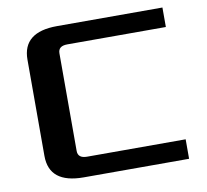

<svg xmlns="http://www.w3.org/2000/svg" viewBox="-75 -742 890 825"><g transform="rotate(-10 370.0 -330.0)"><path d="M75 -120V-540Q75 -660 225 -660H685V-575H255Q215 -575 215 -543V-117Q215 -85 255 -85H685V0H225Q75 0 75 -120Z"/></g></svg>

Font: Xolonium
Style: Regular
Weight: 400
Designer: Severin Meyer
Version: Version 4.2